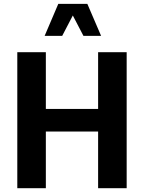

<svg xmlns="http://www.w3.org/2000/svg" viewBox="-20 -988 756 1008"><path d="M510.7 -799.8 438.5 -967.8H286.1L214.4 -799.8H306.6L362.3 -906.7L418 -799.8ZM495.1 -713.9V-416H220.7V-713.9H70.8V0H220.7V-297.4H495.1V0H645V-713.9Z"/></svg>

Font: Estedad-FD-VF Thin
Style: Regular
Weight: 100
Designer: Amin Abedi
Version: Version 5.0